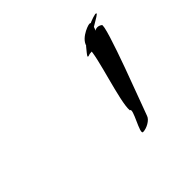

<svg xmlns="http://www.w3.org/2000/svg" viewBox="-81 -420 419 419"><g transform="rotate(-45 128.5 -210.0)"><path d="M184 -285C200 -285 214 -295 219 -310C226 -320 269 -338 254 -338C234 -334 203 -317 190 -302C177 -286 171 -280 184 -285ZM191 -294C194 -272 156 -164 159 -136C170 -136 135 -82 146 -82C157 -82 174 -91 177 -101C180 -111 258 -311 247 -311C239 -317 230 -314 229 -311C235 -327 236 -332 230 -332C224 -332 187 -318 191 -294Z"/></g></svg>

Font: Zinc
Style: Obl
Weight: 400
Version: Version 1